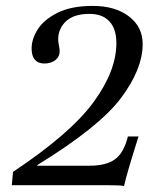

<svg xmlns="http://www.w3.org/2000/svg" viewBox="-20 -627 546 650"><path d="M347 0H20L24 -45Q219 -175 296.5 -281Q374 -387 374 -481Q374 -529 350.5 -554.5Q327 -580 283 -580Q230 -580 203.5 -555Q177 -530 177 -494Q177 -486 179.5 -473.5Q182 -461 182 -454Q182 -435 167.5 -423.5Q153 -412 130 -412Q109 -412 98 -425Q87 -438 87 -463Q87 -495 108 -528Q129 -561 175.5 -584Q222 -607 294 -607Q370 -607 416.5 -571.5Q463 -536 463 -478Q463 -393 389.5 -295Q316 -197 106 -68V-66H283Q339 -66 369 -87.5Q399 -109 413 -165H449Q408 -36 400 3Q391 0 347 0Z"/></svg>

Font: Unna
Style: Italic
Weight: 400
Italic angle: -8.05°
Designer: Jorge de Buen Unna
Foundry: Omnibus-Type
Version: Version 2.008